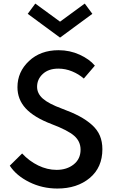

<svg xmlns="http://www.w3.org/2000/svg" viewBox="-20 -1046 636 1080"><path d="M302.7 14.5Q217.7 14.5 144.5 -21.8Q71.4 -58.2 35 -114.1L104.5 -182.7Q144.1 -140 195 -115.2Q245.9 -90.5 298.2 -90.5Q355.9 -90.5 394.5 -121.1Q433.2 -151.8 433.2 -204.1Q433.2 -250.5 397.7 -281.8Q362.3 -313.2 269.5 -348.2Q170.9 -385.9 124.5 -436.4Q78.2 -486.8 78.2 -555.5Q78.2 -641.8 143 -702.7Q207.7 -763.6 309.5 -763.6Q372.7 -763.6 428 -738.4Q483.2 -713.2 513.6 -676.8L451.4 -604.1Q423.2 -629.1 385.7 -644.5Q348.2 -660 308.2 -660Q253.2 -660 220.9 -630.2Q188.6 -600.5 188.6 -557.7Q188.6 -520 220.9 -491.4Q253.2 -462.7 328.2 -435Q386.4 -413.6 426.4 -392.3Q466.4 -370.9 496.8 -343.9Q527.3 -316.8 541.6 -283.2Q555.9 -249.5 555.9 -206.8Q555.9 -104.1 484.8 -44.8Q413.6 14.5 302.7 14.5ZM317.7 -834.5 135.9 -968.2 178.6 -1025.9 317.7 -924.1 456.8 -1025.9 499.5 -968.2Z"/></svg>

Font: Spartan MB SemBd
Style: Regular
Weight: 600
Designer: Matt Bailey, Mirko Velimirovic
Foundry: Matt Bailey
Version: Version 1.005